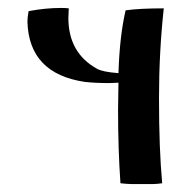

<svg xmlns="http://www.w3.org/2000/svg" viewBox="-20 -461 492 483"><path d="M278 -277Q281 -371 296 -435Q331 -440 392 -440Q380 -330 380 -214Q380 -86 388 0Q374 2 365 2Q365 2 311 2Q301 2 283 0Q277 -86 277 -184Q277 -184 278 -253Q276 -253 268 -252.5Q260 -252 254 -252Q220 -252 193 -255Q53 -276 49 -406Q49 -418 52 -433Q95 -441 133 -441Q147 -441 153 -440Q153 -436 152.5 -428Q152 -420 152 -416Q152 -328 224 -288Q238 -280 278 -277Z"/></svg>

Font: Ponomar Unicode TT
Style: Regular
Weight: 400
Designer: Vladislav V. Dorosh, Yuri A.W. Shardt, Nikita Simmons, Aleksandr Andreev
Foundry: Ponomar Project
Version: 1.1